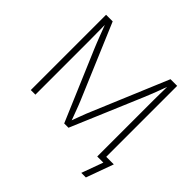

<svg xmlns="http://www.w3.org/2000/svg" viewBox="-210 -942 1312 1312"><g transform="rotate(45 445.5 -286.0)"><path d="M102.1 0V-727.5H166L394 -188Q400.9 -171.9 408.2 -152.6Q415.5 -133.3 423.3 -112.5Q431.2 -91.8 438.7 -71.3Q446.3 -50.8 453.1 -31.2H438.5Q445.3 -50.3 452.9 -70.6Q460.4 -90.8 468.3 -111.8Q476.1 -132.8 483.6 -152.1Q491.2 -171.4 498.5 -188L724.6 -727.5H789.1V0H744.1V-508.3Q744.1 -529.3 744.1 -552Q744.1 -574.7 744.6 -598.9Q745.1 -623 745.4 -647Q745.6 -670.9 745.6 -694.3H752.9Q744.1 -669.4 734.6 -644.3Q725.1 -619.1 716.1 -595.2Q707 -571.3 698 -549.3Q689 -527.3 681.2 -508.3L466.3 0H424.8L209 -508.3Q201.2 -527.3 192.4 -549.1Q183.6 -570.8 174.6 -594.7Q165.5 -618.7 156 -643.8Q146.5 -668.9 136.7 -694.3H144.5Q145 -671.9 145.3 -648.2Q145.5 -624.5 145.8 -600.1Q146 -575.7 146.2 -552.5Q146.5 -529.3 146.5 -508.3V0ZM746.1 156.2 803.2 0H751.5V-42H862.3L790.5 156.2Z"/></g></svg>

Font: Inter 16pt ExtraLight
Style: Regular
Weight: 250
Version: Version 4.001;git-66647c0bb